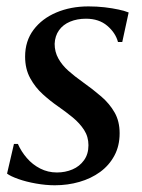

<svg xmlns="http://www.w3.org/2000/svg" viewBox="-20 -554 433 585"><path d="M352.5 -426H339.5Q332 -454 306.8 -475.5Q281.5 -497 242 -497Q215 -497 193.5 -488Q172 -479 159.8 -461.8Q147.5 -444.5 146.5 -420.5Q146.5 -396 157.8 -375.8Q169 -355.5 188.5 -338.2Q208 -321 232 -304Q263 -282 288.5 -260Q314 -238 329.2 -211.2Q344.5 -184.5 344.5 -148Q344.5 -109.5 328.5 -79.8Q312.5 -50 285 -30Q257.5 -10 222 0.2Q186.5 10.5 147 10.5Q119.5 10.5 89.8 5.2Q60 0 36 -8.5Q12 -17 1.5 -25L22.5 -115.5H34.5Q44.5 -92.5 61.8 -72.5Q79 -52.5 102.5 -40.5Q126 -28.5 153.5 -28.5Q179 -28.5 200.8 -37.8Q222.5 -47 236 -65.8Q249.5 -84.5 249.5 -111.5Q249.5 -137.5 236.2 -158Q223 -178.5 201.8 -196Q180.5 -213.5 156 -230.5Q133.5 -246 110.5 -266.8Q87.5 -287.5 72 -315.8Q56.5 -344 56.5 -381.5Q56.5 -429 82.2 -463.2Q108 -497.5 151.8 -516Q195.5 -534.5 249.5 -534.5Q275 -534.5 298.8 -531.8Q322.5 -529 341.8 -524.8Q361 -520.5 372 -516Z"/></svg>

Font: Merriweather 96pt
Style: Italic
Weight: 400
Italic angle: -7.8°
Version: Version 2.101